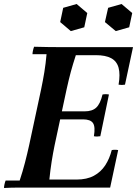

<svg xmlns="http://www.w3.org/2000/svg" viewBox="-26 -935 683 957"><path d="M-6 2Q-6 -6 -3.5 -17Q-1 -28 2 -35H72Q87 -80 98.5 -124.5Q110 -169 119 -210L179 -490Q188 -533 195 -575.5Q202 -618 206 -665H136Q136 -673 138.5 -684Q141 -695 144 -702Q178 -701 215.5 -700.5Q253 -700 287 -700H637L597 -513Q581 -510 565 -513Q574 -565 565 -597.5Q556 -630 528 -645Q500 -660 452 -660H352Q337 -614 327 -577Q317 -540 306 -490L246 -210Q238 -171 231.5 -130Q225 -89 220 -40H355Q407 -40 442 -59Q477 -78 498.5 -111Q520 -144 531 -187Q547 -190 563 -187L523 0H138Q104 0 66.5 0Q29 0 -6 2ZM442 -256Q450 -303 437.5 -321.5Q425 -340 388 -340H211L219 -380H396Q434 -380 454 -399Q474 -418 485 -464Q501 -467 517 -464L474 -256Q457 -253 442 -256ZM356 -915 409 -870 394 -799 327 -780 274 -825 289 -896ZM580 -915 633 -870 618 -799 551 -780 497 -825 513 -896Z"/></svg>

Font: Poltawski Nowy Medium
Style: Italic
Weight: 500
Italic angle: -12°
Version: Version 1.001;gftools[0.9.25]